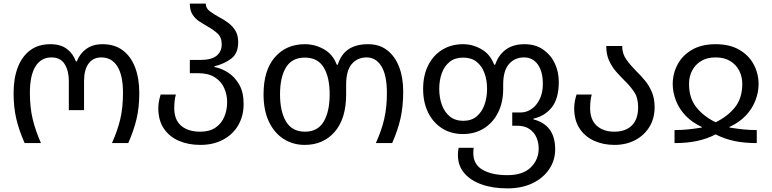

<svg xmlns="http://www.w3.org/2000/svg" viewBox="-20 -790 4263 1060"><path d="M116 0Q85 -70 70 -134Q55 -198 55 -276Q55 -357 78 -417.5Q101 -478 146 -512Q191 -546 258 -546Q314 -546 348.5 -520.5Q383 -495 399 -451H404Q421 -495 457 -520.5Q493 -546 546 -546Q613 -546 658 -512Q703 -478 726 -417.5Q749 -357 749 -276Q749 -198 734 -134Q719 -70 688 0H598Q630 -71 644.5 -134.5Q659 -198 659 -277Q659 -374 628 -423.5Q597 -473 539 -473Q494 -473 469 -439Q444 -405 444 -343V-182H360V-343Q360 -399 337 -436Q314 -473 264 -473Q207 -473 176 -423.5Q145 -374 145 -277Q145 -198 160 -134.5Q175 -71 206 0Z M1086 10Q1019 10 966.5 -13Q914 -36 884 -81Q854 -126 854 -193Q854 -215 858.5 -235.5Q863 -256 867 -268H951Q947 -255 944.5 -235.5Q942 -216 942 -193Q942 -129 980 -96Q1018 -63 1086 -63Q1136 -63 1169 -85Q1202 -107 1218 -144.5Q1234 -182 1234 -226Q1234 -268 1217.5 -304.5Q1201 -341 1165.5 -363.5Q1130 -386 1073 -386H1028V-459H1084Q1148 -459 1176 -482.5Q1204 -506 1204 -545Q1204 -584 1181 -605Q1158 -626 1129 -642Q1105 -656 1081.5 -671Q1058 -686 1043 -709.5Q1028 -733 1028 -770H1116Q1116 -744 1139.5 -727Q1163 -710 1194 -693Q1219 -680 1242 -662.5Q1265 -645 1280 -620Q1295 -595 1295 -557Q1295 -496 1257.5 -467Q1220 -438 1164 -424V-420Q1202 -413 1239 -389.5Q1276 -366 1300.5 -323.5Q1325 -281 1325 -216Q1325 -150 1295.5 -99Q1266 -48 1212 -19Q1158 10 1086 10Z M1662 10Q1598 10 1546.5 -22.5Q1495 -55 1465 -117.5Q1435 -180 1435 -269Q1435 -402 1497.5 -474Q1560 -546 1663 -546Q1719 -546 1768.5 -518Q1818 -490 1839 -433H1845Q1879 -546 2012 -546Q2075 -546 2118 -512.5Q2161 -479 2183.5 -420.5Q2206 -362 2206 -286Q2206 -201 2191 -135.5Q2176 -70 2145 0H2055Q2087 -71 2101.5 -134.5Q2116 -198 2116 -277Q2116 -374 2086 -423.5Q2056 -473 2004 -473Q1953 -473 1922 -436.5Q1891 -400 1891 -323V-269Q1891 -136 1828.5 -63Q1766 10 1662 10ZM1664 -63Q1734 -63 1767 -118.5Q1800 -174 1800 -269Q1800 -364 1767 -418Q1734 -472 1663 -472Q1592 -472 1559 -418Q1526 -364 1526 -269Q1526 -174 1559.5 -118.5Q1593 -63 1664 -63Z M2781 250Q2700 250 2638.5 228Q2577 206 2542.5 165Q2508 124 2508 66Q2508 56 2509 46Q2510 36 2512 26H2595Q2594 33 2593.5 40.5Q2593 48 2593 55Q2593 118 2644.5 147.5Q2696 177 2781 177Q2867 177 2910.5 134Q2954 91 2954 30Q2954 -2 2942 -30.5Q2930 -59 2903.5 -77.5Q2877 -96 2833 -96H2808V-169H2854Q2887 -169 2915 -188.5Q2943 -208 2960 -243.5Q2977 -279 2977 -327Q2977 -394 2949.5 -433.5Q2922 -473 2873 -473Q2822 -473 2790 -436.5Q2758 -400 2758 -323V-299Q2758 -225 2730 -169Q2702 -113 2652 -81.5Q2602 -50 2536 -50Q2470 -50 2420.5 -81.5Q2371 -113 2343.5 -169Q2316 -225 2316 -299Q2316 -373 2343.5 -428.5Q2371 -484 2421 -515Q2471 -546 2537 -546Q2590 -546 2638.5 -518Q2687 -490 2708 -433H2714Q2731 -485 2771.5 -515.5Q2812 -546 2876 -546Q2936 -546 2978.5 -516.5Q3021 -487 3043 -440Q3065 -393 3065 -338Q3065 -246 3026.5 -197.5Q2988 -149 2925 -135V-131Q3045 -100 3045 34Q3045 95 3012 144Q2979 193 2920 221.5Q2861 250 2781 250ZM2538 -123Q2582 -123 2611 -147Q2640 -171 2654.5 -211Q2669 -251 2669 -299Q2669 -348 2654.5 -387Q2640 -426 2611 -449Q2582 -472 2537 -472Q2492 -472 2463 -449Q2434 -426 2419.5 -387Q2405 -348 2405 -299Q2405 -251 2419.5 -211Q2434 -171 2463.5 -147Q2493 -123 2538 -123Z M3372 10Q3310 10 3259.5 -13Q3209 -36 3179.5 -81Q3150 -126 3150 -193Q3150 -215 3154.5 -235.5Q3159 -256 3163 -268H3247Q3243 -255 3240.5 -235.5Q3238 -216 3238 -193Q3238 -129 3274.5 -96Q3311 -63 3372 -63Q3433 -63 3468 -97Q3503 -131 3503 -198Q3503 -250 3481 -282.5Q3459 -315 3430 -343Q3406 -367 3382.5 -393.5Q3359 -420 3343 -454.5Q3327 -489 3327 -536H3415Q3415 -493 3438.5 -460.5Q3462 -428 3493 -397Q3518 -373 3541 -345Q3564 -317 3579 -281.5Q3594 -246 3594 -198Q3594 -136 3565 -89Q3536 -42 3486 -16Q3436 10 3372 10Z M3704 0V-72Q3744 -72 3778 -75.5Q3812 -79 3855 -86V-89Q3802 -113 3766 -150.5Q3730 -188 3712 -234Q3694 -280 3694 -326Q3694 -383 3720.5 -433.5Q3747 -484 3800 -515Q3853 -546 3931 -546Q4009 -546 4062 -515Q4115 -484 4141.5 -433.5Q4168 -383 4168 -326Q4168 -280 4150 -234Q4132 -188 4096 -150.5Q4060 -113 4007 -89V-86Q4051 -79 4084.5 -75.5Q4118 -72 4158 -72V0Q4089 0 4034.5 -11.5Q3980 -23 3931 -48Q3882 -23 3827.5 -11.5Q3773 0 3704 0ZM3931 -115Q3997 -147 4037.5 -197.5Q4078 -248 4078 -327Q4078 -367 4061 -400Q4044 -433 4011.5 -453Q3979 -473 3931 -473Q3883 -473 3850.5 -453Q3818 -433 3801 -400Q3784 -367 3784 -327Q3784 -248 3824.5 -197.5Q3865 -147 3931 -115Z"/></svg>

Font: Noto Sans Living
Style: Regular
Weight: 400
Designer: Monotype Design Team
Foundry: Monotype Imaging Inc.
Version: Version 2.013; ttfautohint (v1.8.4.7-5d5b)